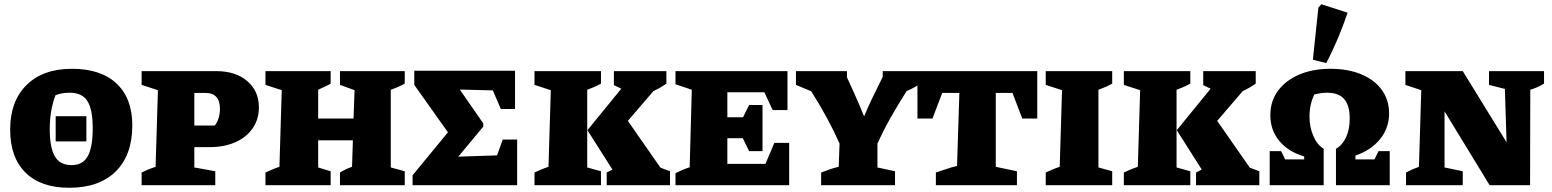

<svg xmlns="http://www.w3.org/2000/svg" viewBox="-20 -875 7331 907"><path d="M307 12Q173 12 100.5 -59.5Q28 -131 28 -263Q28 -397 105.5 -473.5Q183 -550 320 -550Q457 -550 531 -480Q605 -410 605 -283Q605 -143 527 -65.5Q449 12 307 12ZM319 -95Q371 -95 394.5 -137Q418 -179 418 -269Q418 -358 393 -397.5Q368 -437 310 -437Q289 -437 273 -434Q257 -431 242 -425Q228 -387 221.5 -348Q215 -309 215 -266Q215 -178 239 -136.5Q263 -95 319 -95ZM243 -207V-326H388V-207Z M1002 -539Q1093 -539 1148 -492Q1203 -445 1203 -368Q1203 -312 1174 -269.5Q1145 -227 1092.5 -203.5Q1040 -180 971 -180H898V-84L997 -66V0H649V-60Q663 -67 678.5 -73.5Q694 -80 715 -87L726 -449L649 -474V-539ZM950 -436H898V-282H995Q1019 -315 1019 -361Q1019 -436 950 -436Z M1234 0V-60Q1249 -67 1264 -73.5Q1279 -80 1300 -87L1311 -449L1234 -474V-539H1542V-480Q1527 -471 1517.5 -467Q1508 -463 1483 -451V-315H1650L1655 -449L1586 -474V-539H1892V-480Q1861 -463 1826 -451V-84L1892 -66V0H1586V-60Q1601 -69 1613.5 -75Q1626 -81 1643 -87L1647 -212H1483V-84L1542 -66V0Z M2355 -216H2423V0H1929V-47L2096 -250L1937 -474V-541H2413V-360H2346L2308 -448L2152 -452L2263 -292V-277L2145 -135L2328 -141Z M2505 0V-60Q2520 -67 2535 -73.5Q2550 -80 2571 -87L2582 -449L2505 -474V-539H2819V-480Q2806 -473 2794.5 -467.5Q2783 -462 2754 -451V-84L2819 -66V0ZM2846 0V-60Q2860 -68 2873 -74L2755 -260L2915 -456L2880 -473V-539H3128V-480Q3098 -459 3067 -445L2946 -304L3100 -83L3145 -66V0Z M3638 -200H3708V0H3171V-57Q3187 -65 3203.5 -72Q3220 -79 3238 -85L3248 -451L3171 -477V-539H3700V-355H3630L3591 -439H3416V-321H3490L3519 -379H3582V-161H3519L3489 -222H3416V-101H3596Z M3859 0V-60Q3878 -67 3897 -74Q3916 -81 3942 -87L3946 -197Q3890 -322 3812 -444L3740 -474V-539H3981V-510Q4001 -466 4021 -421.5Q4041 -377 4062 -325Q4081 -371 4102.5 -415.5Q4124 -460 4150 -512V-539H4327V-480Q4298 -459 4263 -445Q4223 -382 4188 -320.5Q4153 -259 4125 -196V-84L4208 -66V0Z M4880 -539V-315H4809L4763 -436H4684V-87L4784 -66V0H4401V-60Q4424 -67 4449 -76Q4474 -85 4501 -91L4512 -436H4431L4385 -315H4314V-539Z M4920 0V-60Q4935 -67 4950 -73.5Q4965 -80 4986 -87L4997 -449L4920 -474V-539H5234V-480Q5221 -473 5209.5 -467.5Q5198 -462 5169 -451V-84L5234 -66V0Z M5289 0V-60Q5304 -67 5319 -73.5Q5334 -80 5355 -87L5366 -449L5289 -474V-539H5603V-480Q5590 -473 5578.5 -467.5Q5567 -462 5538 -451V-84L5603 -66V0ZM5630 0V-60Q5644 -68 5657 -74L5539 -260L5699 -456L5664 -473V-539H5912V-480Q5882 -459 5851 -445L5730 -304L5884 -83L5929 -66V0Z M5978 0V-161H6032L6051 -122H6141V-136Q6066 -158 6023.5 -209Q5981 -260 5981 -331Q5981 -397 6017 -446Q6053 -495 6117 -522.5Q6181 -550 6265 -550Q6348 -550 6410.5 -524Q6473 -498 6507.5 -450.5Q6542 -403 6542 -339Q6542 -271 6500 -218.5Q6458 -166 6383 -140V-122H6473L6492 -161H6545V0H6291V-172Q6321 -189 6338.5 -226Q6356 -263 6356 -315Q6356 -378 6329.5 -407.5Q6303 -437 6249 -437Q6235 -437 6220.5 -435Q6206 -433 6189 -429Q6166 -382 6166 -325Q6166 -275 6184 -233Q6202 -191 6232 -173H6233V0ZM6245 -577 6182 -593 6208 -839 6222 -855 6346 -815Q6325 -753 6300 -693.5Q6275 -634 6245 -577Z M7014 -539H7274V-480Q7257 -470 7244 -464Q7231 -458 7209 -451L7208 0H7017L6804 -349V-84L6890 -66V0H6622V-60Q6637 -68 6651.5 -74.5Q6666 -81 6683 -87L6694 -449L6619 -474V-539H6890L7097 -203L7089 -455L7014 -474Z"/></svg>

Font: Piazzolla SC ExtraBold
Style: Regular
Weight: 800
Designer: Juan Pablo del Peral
Foundry: Huerta Tipografica
Version: Version 1.330